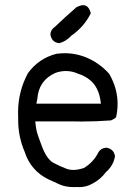

<svg xmlns="http://www.w3.org/2000/svg" viewBox="-20 -728 540 763"><path d="M340.8 -675.3Q332.5 -707.5 310.5 -707.5Q299.8 -707.5 283.7 -699.2Q239.3 -660.6 196.3 -619.6Q196.3 -619.6 195.8 -619.6Q181.2 -608.9 180.2 -590.8Q183.6 -568.4 201.2 -560.1Q207 -557.6 214.8 -556.2Q242.2 -563 263.7 -586.4Q314.5 -621.6 340.8 -675.3ZM319.8 -501Q291.5 -511.7 263.2 -515.1Q250 -516.6 242.7 -516.6Q220.7 -516.6 204.1 -514.2Q133.8 -496.1 90.8 -437Q51.8 -363.8 51.8 -281.7Q51.8 -271 52.2 -259.8Q52.2 -254.9 52.2 -250.5Q52.2 -185.1 78.1 -124.5Q102.1 -49.8 171.9 -15.6Q188.5 -7.8 216.8 4.9Q240.2 15.6 274.9 15.6Q280.3 15.6 286.1 15.1L295.9 15.6Q322.8 15.6 346.7 2Q346.7 2 346.7 2Q378.9 -14.2 400.9 -43.9Q431.2 -70.3 437 -107.4Q432.1 -136.7 402.3 -141.1Q377.9 -139.2 368.2 -117.2Q368.2 -117.2 368.2 -117.2Q349.1 -82 313.5 -60.5Q289.6 -52.7 272.7 -52.7Q255.9 -52.7 243.7 -57.6Q217.8 -67.4 192.9 -80.6Q166.5 -94.7 147 -145.3Q127.4 -195.8 124.5 -212.9Q121.6 -230 120.1 -245.6H264.6Q284.2 -245.1 303.7 -245.1Q362.3 -245.1 420.9 -249.5Q432.6 -253.9 441.4 -262.2Q447.3 -289.1 447.3 -315.4Q447.3 -377.4 413.6 -435.1Q374 -479 319.8 -501ZM241.7 -445.8Q267.1 -445.8 291.5 -434.6Q316.9 -426.8 337.9 -409.7Q373.5 -380.4 380.4 -320.8L380.9 -315.9H124.5L128.4 -335.4Q133.8 -409.2 200.7 -438.5Q221.2 -445.8 241.7 -445.8Z"/></svg>

Font: Bakudai
Style: Light
Weight: 300
Version: Version 1.48